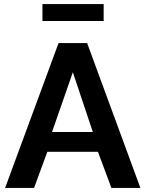

<svg xmlns="http://www.w3.org/2000/svg" viewBox="-20 -921 712 941"><path d="M267 -710H407L668 0H526L460 -177H212L147 0H5ZM435 -274 337 -567 235 -274ZM188 -818V-901H488V-818Z"/></svg>

Font: Raleway Thin
Style: Bold
Weight: 700
Version: Version 4.026